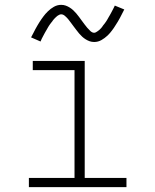

<svg xmlns="http://www.w3.org/2000/svg" viewBox="-20 -771 640 791"><path d="M99 0V-38H287V-482H115V-520H329V-38H501V0ZM368 -598Q358 -598 349.5 -601Q341 -604 333 -609Q325 -614 318.5 -620Q312 -626 306 -633Q300 -640 294.5 -647.5Q289 -655 283.5 -662Q278 -669 272 -677.5Q266 -686 260.5 -692.5Q255 -699 247.5 -705.5Q240 -712 232 -712Q228 -712 224 -710Q220 -708 217 -706Q214 -704 210.5 -700.5Q207 -697 203 -693Q199 -689 198 -687Q197 -685 195 -682.5Q193 -680 190.5 -677Q188 -674 186 -671Q184 -668 181.5 -664.5Q179 -661 177 -657Q175 -653 172.5 -649Q170 -645 167.5 -640.5Q165 -636 162.5 -631.5Q160 -627 157.5 -622Q155 -617 152 -611.5Q149 -606 147 -600L108 -617Q113 -626 117.5 -635Q122 -644 126 -651.5Q130 -659 134.5 -666.5Q139 -674 143 -680.5Q147 -687 151 -692.5Q155 -698 159 -703.5Q163 -709 167 -713.5Q171 -718 177 -724Q183 -730 189 -734.5Q195 -739 202 -743Q209 -747 216.5 -749Q224 -751 232 -751Q242 -751 250.5 -748Q259 -745 267 -740Q275 -735 281.5 -729Q288 -723 294 -716Q300 -709 305.5 -701.5Q311 -694 316.5 -686.5Q322 -679 328 -671Q334 -663 339.5 -656.5Q345 -650 352.5 -643Q360 -636 368 -636Q372 -636 376 -638.5Q380 -641 383 -643Q386 -645 389.5 -648Q393 -651 397 -655.5Q401 -660 402 -662Q403 -664 405 -666.5Q407 -669 409.5 -672Q412 -675 414 -678Q416 -681 418.5 -684.5Q421 -688 423 -692Q425 -696 427.5 -700Q430 -704 432.5 -708.5Q435 -713 437.5 -717.5Q440 -722 442.5 -727Q445 -732 448 -737.5Q451 -743 453 -748L492 -732Q487 -722 482.5 -713.5Q478 -705 474 -697Q470 -689 465.5 -682Q461 -675 457 -668.5Q453 -662 449 -656Q445 -650 441 -645Q437 -640 433 -635Q429 -630 423 -624.5Q417 -619 411 -614.5Q405 -610 398 -606Q391 -602 383.5 -600Q376 -598 368 -598Z"/></svg>

Font: Iosevka SS04 XLt Ex
Style: Regular
Weight: 200
Width: 7
Monospace: yes
Designer: Belleve Invis
Foundry: Belleve Invis
Version: Version 19.0.0; ttfautohint (v1.8.4)